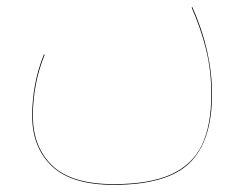

<svg xmlns="http://www.w3.org/2000/svg" viewBox="-20 -282 693 537"><path d="M573 -19Q573 113 510 174Q447 235 298 235Q180 235 125 182.5Q70 130 70 42Q70 -49 103 -130L105 -129Q72 -48 72 42Q72 129 126 181Q180 233 298 233Q398 233 458 206Q518 179 544.5 124Q571 69 571 -19Q571 -84 556.5 -143Q542 -202 516 -261L518 -262Q573 -138 573 -19Z"/></svg>

Font: FiraGO Two
Style: Regular
Weight: 100
Designer: bBox Type
Foundry: bBox Type GmbH
Version: Version 1.001